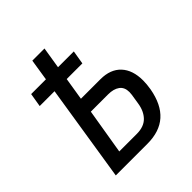

<svg xmlns="http://www.w3.org/2000/svg" viewBox="-197 -859 993 993"><g transform="rotate(-45 300.0 -362.5)"><path d="M165.5 -532H57L69.5 -607H177.5L196 -725H285L266 -607H381.5L369 -532H254.5L234.5 -408H377Q450 -408 489.5 -365.8Q529 -323.5 529 -247Q529 -220.5 523.5 -187.5Q506.5 -93 454.2 -46.5Q402 0 313 0H81.5ZM426.5 -182 435 -236Q436.5 -246.5 436.5 -255Q436.5 -290.5 413.2 -307.5Q390 -324.5 349.5 -324.5H223.5L182 -75H310Q362.5 -75 390.8 -103.8Q419 -132.5 426.5 -182Z"/></g></svg>

Font: JuliaMono
Style: Italic
Weight: 400
Italic angle: -9°
Monospace: yes
Designer: cormullion
Foundry: corm
Version: Version 0.057; ttfautohint (v1.8.4)